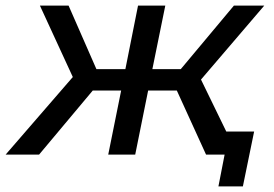

<svg xmlns="http://www.w3.org/2000/svg" viewBox="-61 -550 974 683"><path d="M654 -267 879 -530H771L582 -304H481L527 -530H430L385 -304H282L183 -530H81L198 -276L-41 0H78L269 -228H370L324 0H420L466 -228H568L672 0H738L716 113H803L843 -82H744Z"/></svg>

Font: AWKNG-Font Medium
Style: Italic
Weight: 500
Italic angle: -11.3°
Designer: Awakening Church
Foundry: Awakening Church
Version: Version 1.700;PS 001.700;hotconv 1.0.88;makeotf.lib2.5.64775